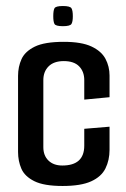

<svg xmlns="http://www.w3.org/2000/svg" viewBox="-20 -614 420 638"><path d="M188 4Q126 4 94 -12Q62 -28 51 -53.5Q40 -79 40 -109V-362Q40 -392 51.5 -417.5Q63 -443 95.5 -459Q128 -475 192 -475Q251 -475 284 -459.5Q317 -444 330.5 -418.5Q344 -393 344 -363V-291L260 -283V-348Q260 -376 243 -393.5Q226 -411 192 -411Q159 -411 141.5 -393.5Q124 -376 124 -348V-125Q124 -97 141 -80.5Q158 -64 187 -64Q260 -64 260 -130V-186L344 -193V-116Q344 -82 330.5 -54.5Q317 -27 283 -11.5Q249 4 188 4ZM189 -527Q165 -527 161 -534.5Q157 -542 157 -560Q157 -579 161 -586.5Q165 -594 189 -594Q213 -594 217.5 -586.5Q222 -579 222 -560Q222 -542 217.5 -534.5Q213 -527 189 -527Z"/></svg>

Font: Smooch Sans SemiBold
Style: Bold
Weight: 600
Designer: Robert E. Leuschke
Foundry: Robert E. Leuschke
Version: Version 1.010; ttfautohint (v1.8.3)